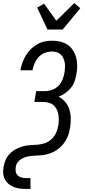

<svg xmlns="http://www.w3.org/2000/svg" viewBox="-27 -1006 547 1241"><path d="M280 -815 213 -957 258 -982 337 -872 453 -986 492 -953 427 -874 378 -815ZM140 215Q119 215 99 212.5Q79 210 60.5 202.5Q42 195 27.5 182Q13 169 4 152Q-5 135 -6.5 114Q-8 93 -4 73Q0 49 10 26.5Q20 4 38 -14Q56 -32 78.5 -43.5Q101 -55 124.5 -61Q148 -67 171.5 -68Q195 -69 218.5 -71Q242 -73 265.5 -81.5Q289 -90 307 -107.5Q325 -125 335.5 -148Q346 -171 350 -194Q353 -213 353 -231.5Q353 -250 350 -267.5Q347 -285 339 -300.5Q331 -316 318 -327Q305 -338 287.5 -342.5Q270 -347 251 -347H195L207 -417H263Q286 -417 309 -425Q332 -433 350 -450.5Q368 -468 377 -491Q386 -514 390 -537Q392 -553 393 -569Q394 -585 391.5 -600.5Q389 -616 382.5 -630Q376 -644 365.5 -654Q355 -664 339.5 -668.5Q324 -673 308 -673Q285 -673 262 -664Q239 -655 222.5 -637Q206 -619 196.5 -596.5Q187 -574 183 -552H105Q109 -576 117.5 -600Q126 -624 139 -646Q152 -668 171 -687Q190 -706 212 -719Q234 -732 259 -737.5Q284 -743 308 -743Q336 -743 362 -737Q388 -731 409 -717Q430 -703 444 -681.5Q458 -660 465 -635Q472 -610 472 -582.5Q472 -555 467 -528Q463 -505 455.5 -482Q448 -459 432 -439Q416 -419 395.5 -404.5Q375 -390 352 -381Q377 -368 395 -346.5Q413 -325 421.5 -298Q430 -271 430.5 -241Q431 -211 426 -181Q423 -165 419 -148.5Q415 -132 407.5 -116.5Q400 -101 390.5 -86.5Q381 -72 368 -59.5Q355 -47 340.5 -37Q326 -27 310 -20Q294 -13 278 -9Q262 -5 245 -3Q228 -1 212 -0.5Q196 0 179 1.5Q162 3 146 7Q130 11 114.5 19.5Q99 28 88 42Q77 56 75 72Q72 88 74.5 102.5Q77 117 87 127Q97 137 111.5 141Q126 145 141 145H170V215Z"/></svg>

Font: Iosevka Algr
Style: Italic
Weight: 400
Italic angle: -9°
Monospace: yes
Designer: Belleve Invis
Foundry: Belleve Invis
Version: Version 26.0.2; ttfautohint (v1.8.3)